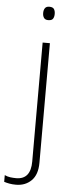

<svg xmlns="http://www.w3.org/2000/svg" viewBox="-114 -756 394 1027"><g transform="rotate(5 83.0 -242.0)"><path d="M78 -688Q78 -704 85 -714Q92 -724 108 -724Q127 -724 133.5 -714Q140 -704 140 -688Q140 -672 133.5 -662Q127 -652 108 -652Q92 -652 85 -662Q78 -672 78 -688ZM13 240Q-7 240 -23 237Q-39 234 -51 230V194Q-36 201 -20.5 203Q-5 205 11 205Q89 205 89 109V-530H128V112Q128 176 95.5 208Q63 240 13 240Z"/></g></svg>

Font: Noto Sans Lao UI ExtLt
Style: Regular
Weight: 200
Designer: Monotype Design Team
Foundry: Monotype Imaging Inc.
Version: Version 2.000; ttfautohint (v1.8.4.7-5d5b)